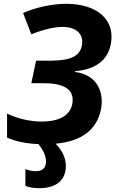

<svg xmlns="http://www.w3.org/2000/svg" viewBox="-20 -746 609 1006"><path d="M188 240C265 240 325 205 325 124C325 77 302 38 271 7C412 -6 486 -69 508 -168C527 -255 496 -353 373 -369V-373C480 -382 543 -429 560 -512C587 -641 490 -726 327 -726C254 -726 169 -708 101 -678L144 -566C199 -589 262 -605 308 -605C379 -605 420 -568 409 -508C396 -433 310 -428 227 -428H169L144 -310H209C298 -310 377 -287 358 -198C344 -135 280 -109 199 -109C139 -109 72 -124 17 -151V-25C62 -5 119 7 182 9C207 42 221 70 221 101C221 135 201 151 168 151C149 151 132 147 113 140V228C131 235 154 240 188 240Z"/></svg>

Font: Noto Sans
Style: Bold Italic
Weight: 700
Italic angle: -12°
Designer: Monotype Design Team
Foundry: Monotype Imaging Inc.
Version: Version 2.013